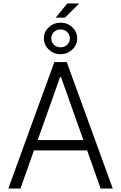

<svg xmlns="http://www.w3.org/2000/svg" viewBox="-20 -1084 696 1104"><path d="M300.3 -982.4 366.7 -1064H435.5L353.5 -982.4ZM395.8 -799.1Q367.7 -772.5 328.1 -772.5Q288.6 -772.5 260.5 -799.1Q232.4 -825.7 232.4 -863.3Q232.4 -900.9 260.5 -927.2Q288.6 -953.6 328.1 -953.6Q367.7 -953.6 395.8 -927.2Q423.8 -900.9 423.8 -863.3Q423.8 -825.7 395.8 -799.1ZM328.1 -812Q351.1 -812 366.5 -826.9Q381.8 -841.8 381.8 -863.3Q381.8 -884.8 366.5 -899.7Q351.1 -914.6 328.1 -914.6Q305.2 -914.6 290 -899.7Q274.9 -884.8 274.9 -863.3Q274.9 -841.8 290.3 -826.9Q305.7 -812 328.1 -812ZM97.7 0H27.8L292.5 -727.1H363.8L628.4 0H558.6L481 -219.2H175.3ZM196.8 -278.8H459.5L330.6 -641.1H325.7Z"/></svg>

Font: Interop Light
Style: Regular
Weight: 300
Designer: Rasmus Andersson, Google, Jang Haemin
Foundry: jhaemin
Version: Version 1.007